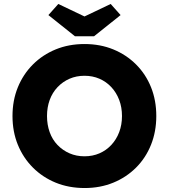

<svg xmlns="http://www.w3.org/2000/svg" viewBox="-20 -938 852 968"><path d="M43 -353Q43 -432 70 -498Q97 -564 146 -613Q195 -662 261 -689Q327 -716 406 -716Q485 -716 551 -689Q617 -662 666 -613Q715 -564 741.5 -498Q768 -432 768 -353Q768 -275 741.5 -208.5Q715 -142 666 -93Q617 -44 551 -17Q485 10 407 10Q327 10 261 -17Q195 -44 146 -93Q97 -142 70 -208Q43 -274 43 -353ZM595 -353Q595 -397 581 -434Q567 -471 541.5 -498.5Q516 -526 481.5 -541Q447 -556 406 -556Q365 -556 330.5 -541Q296 -526 270 -498.5Q244 -471 230.5 -434Q217 -397 217 -353Q217 -309 230.5 -271.5Q244 -234 270 -207Q296 -180 330.5 -165Q365 -150 406 -150Q447 -150 481.5 -165Q516 -180 541.5 -207.5Q567 -235 581 -272Q595 -309 595 -353ZM358 -755 224 -862 274 -918 406 -855 538 -918 588 -862 454 -755Z"/></svg>

Font: Mach
Style: Bold
Weight: 700
Version: Version 1.002